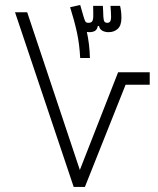

<svg xmlns="http://www.w3.org/2000/svg" viewBox="-20 -742 626 762"><path d="M272.5 0 39.6 -693.4H87.9L296.9 -67.4L448.7 -455.1H574.2V-405.8H478.5L316.9 0ZM298.3 -511.7Q295.4 -566.9 285.4 -613Q275.4 -659.2 258.3 -713.4L298.3 -722.2L310.1 -681.2Q314.9 -664.6 318.1 -658Q321.3 -651.4 330.6 -651.4Q340.8 -651.4 345.2 -656.5Q349.6 -661.6 350.1 -676.3Q350.1 -683.1 350.1 -694.8Q350.1 -706.5 349.6 -718.8H388.2Q389.2 -710 389.4 -697Q389.6 -684.1 390.1 -676.8Q391.1 -660.2 394.8 -655.8Q398.4 -651.4 406.2 -651.4Q420.9 -651.4 420.9 -673.8Q420.9 -682.6 420.2 -694.3Q419.4 -706.1 418.5 -718.8H456.5Q459 -709 460.4 -697Q461.9 -685.1 461.9 -670.9Q461.9 -641.1 447.5 -627.7Q433.1 -614.3 410.6 -614.3Q397 -614.3 386.2 -620.1Q375.5 -626 373 -638.7H368.2Q365.2 -623.5 356 -618.9Q346.7 -614.3 334 -614.3Q329.1 -614.3 324.7 -615.2Q335.4 -566.9 336.9 -511.7Z"/></svg>

Font: Cascadia Code ExtraLight
Style: Regular
Weight: 200
Monospace: yes
Designer: Aaron Bell
Foundry: Saja Typeworks
Version: Version 2407.024; ttfautohint (v1.8.4)